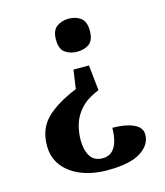

<svg xmlns="http://www.w3.org/2000/svg" viewBox="-110 -623 770 898"><g transform="rotate(-15 275.0 -174.0)"><path d="M355 -181Q298 -158 267.5 -125Q237 -92 225.5 -53.8Q214 -15.7 214 24Q214 72 232.7 102Q251.4 132 292.4 132Q322 132 339.5 114.6Q357 97.1 364.5 68.6Q372 40 372 6Q434 6 473.5 23.5Q513 41 513 76Q513 125.4 461.5 158.7Q410 192 300 192Q230 192 174.5 170.1Q119.1 148.3 87 107.1Q55 65.9 55 8Q55 -72 104.5 -122Q154 -172 254 -213L267 -304H342ZM306 -540Q341 -540 364.5 -522.3Q388 -504.7 388 -459.9Q388 -414 364.5 -397Q341 -380 306.3 -380Q273 -380 248.5 -397.1Q224 -414.2 224 -460.2Q224 -505 248.7 -522.5Q273.5 -540 306 -540Z"/></g></svg>

Font: Noto Serif NP Hmong
Style: Regular
Weight: 400
Designer: Dalton Maag Ltd
Foundry: Dalton Maag Ltd
Version: Version 1.001